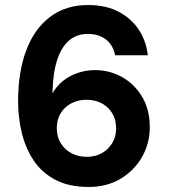

<svg xmlns="http://www.w3.org/2000/svg" viewBox="-20 -732 675 764"><path d="M333 12Q254 12 199.5 -17Q145 -46 113 -95Q81 -144 66.5 -204.5Q52 -265 52 -328Q52 -446 84.5 -532Q117 -618 179.5 -665Q242 -712 330 -712Q404 -712 455.5 -683.5Q507 -655 535 -609.5Q563 -564 568 -512H438Q430 -553 401.5 -575Q373 -597 329 -597Q286 -597 255.5 -571.5Q225 -546 208 -495Q191 -444 189 -369Q189 -367 189 -365Q189 -363 189 -361Q204 -388 229.5 -409Q255 -430 288.5 -441.5Q322 -453 358 -453Q416 -453 465.5 -425.5Q515 -398 545.5 -347Q576 -296 576 -226Q576 -161 545 -107Q514 -53 459.5 -20.5Q405 12 333 12ZM325 -108Q359 -108 385 -122.5Q411 -137 426.5 -162.5Q442 -188 442 -221Q442 -256 426.5 -281.5Q411 -307 384.5 -321Q358 -335 324 -335Q291 -335 264 -321Q237 -307 221.5 -281.5Q206 -256 206 -223Q206 -188 221.5 -162.5Q237 -137 264 -122.5Q291 -108 325 -108Z"/></svg>

Font: DM Sans 12pt ExtraBold
Style: Regular
Weight: 800
Version: Version 4.004;gftools[0.9.30]